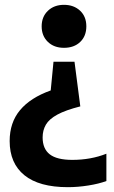

<svg xmlns="http://www.w3.org/2000/svg" viewBox="-20 -575 470 795"><path d="M245 -555Q285.5 -555 311.5 -530.8Q337.5 -506.5 337.5 -466Q337.5 -425.5 312 -401.2Q286.5 -377 245 -377Q203.5 -377 178 -401.8Q152.5 -426.5 152.5 -466Q152.5 -505.5 178.2 -530.2Q204 -555 245 -555ZM288.5 -319.5 312.5 -134.5Q251.5 -119 217.5 -100.5Q183.5 -82 170 -58.8Q156.5 -35.5 156.5 -6Q156.5 41 186 64Q215.5 87 279.5 87Q356 87 420.5 61.5V174.5Q390 186 346 193Q302 200 261 200Q142 200 81 150.5Q20 101 20 9Q20 -67.5 63 -119Q106 -170.5 190 -200.5L201.5 -319.5Z"/></svg>

Font: Encode Sans Condensed
Style: Bold
Weight: 700
Width: 3
Designer: Multiple Designers
Foundry: Impallari Type
Version: Version 3.000; ttfautohint (v1.8.3) -l 8 -r 50 -G 200 -x 14 